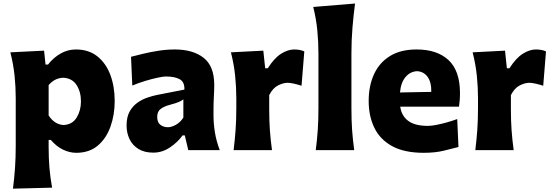

<svg xmlns="http://www.w3.org/2000/svg" viewBox="-20 -871 3205 1114"><path d="M55.2 223.6Q63 163.6 67.1 103.8Q71.3 43.9 71.3 -26.9V-300.8Q71.3 -366.2 64.5 -432.4Q57.6 -498.5 40 -567.4L235.8 -577.1L244.1 -496.6H258.8Q290.5 -537.1 331.8 -560.5Q373 -584 420.4 -584Q494.6 -584 544.7 -544.2Q594.7 -504.4 620.1 -436.8Q645.5 -369.1 645.5 -284.7Q645.5 -205.6 621.3 -137.2Q597.2 -68.8 547.9 -26.6Q498.5 15.6 421.9 15.6Q384.8 15.6 346.4 -2.4Q308.1 -20.5 274.9 -59.1H262.2V-16.1Q262.2 46.4 266.8 102.1Q271.5 157.7 282.2 217.8ZM347.7 -145.5Q399.9 -147.9 424.8 -189Q449.7 -230 449.7 -282.7Q449.7 -338.4 424.1 -377.9Q398.4 -417.5 346.7 -419.9Q297.9 -418.5 262.2 -377.4V-201.2Q294.9 -149.9 347.7 -145.5Z M869.6 14.6Q817.4 14.6 783 -6.8Q748.5 -28.3 731.4 -64.2Q714.4 -100.1 714.4 -143.1Q714.4 -191.9 732.2 -223.9Q750 -255.9 777.8 -275.4Q805.7 -294.9 835.7 -304.9Q865.7 -314.9 889.6 -319.8L1049.8 -351.1Q1051.8 -394.5 1023.4 -410.9Q995.1 -427.2 941.4 -427.2Q927.7 -427.2 895.3 -420.4Q862.8 -413.6 823 -401.6Q783.2 -389.6 747.6 -374.5L740.2 -541.5Q768.1 -548.8 809.3 -558.8Q850.6 -568.8 898.7 -576.4Q946.8 -584 994.6 -584Q1099.6 -584 1161.4 -535.6Q1223.1 -487.3 1223.1 -378.4Q1223.1 -350.6 1220.9 -310.8Q1218.8 -271 1218.8 -240.2V-198.7Q1218.8 -154.8 1226.6 -105Q1234.4 -55.2 1254.9 0H1072.3L1052.2 -85.4H1039.1Q1012.2 -46.9 966.8 -16.1Q921.4 14.6 869.6 14.6ZM954.6 -132.8Q975.6 -132.8 1001.5 -147.5Q1027.3 -162.1 1043.9 -189V-294.4Q1034.7 -287.1 1018.6 -279.8Q1002.4 -272.5 961.9 -261.7Q935.1 -254.9 913.6 -240Q892.1 -225.1 892.1 -192.9Q892.1 -160.6 910.6 -146.7Q929.2 -132.8 954.6 -132.8Z M1335.4 0Q1342.8 -60.1 1346.9 -116.9Q1351.1 -173.8 1351.1 -244.6V-300.8Q1351.1 -366.2 1344.2 -432.4Q1337.4 -498.5 1319.8 -567.4L1507.8 -577.1L1518.6 -475.1H1533.7Q1571.3 -534.2 1610.8 -559.1Q1650.4 -584 1687 -584Q1698.7 -584 1714.8 -581.8Q1731 -579.6 1745.6 -572.8L1729.5 -373.5Q1708.5 -380.4 1686 -385.5Q1663.6 -390.6 1649.4 -390.6Q1624 -390.6 1593.8 -375.7Q1563.5 -360.8 1542 -319.3V-233.9Q1542 -171.4 1545.9 -115.7Q1549.8 -60.1 1558.1 0Z M1812 0Q1819.8 -60.1 1823.7 -116.9Q1827.6 -173.8 1827.6 -244.6V-560.5Q1827.6 -629.4 1821 -695.8Q1814.5 -762.2 1797.4 -830.6L2040 -850.6Q2031.2 -783.7 2025.1 -711.4Q2019 -639.2 2019 -560.5V-244.6Q2019 -173.8 2022.9 -116.9Q2026.9 -60.1 2035.2 0Z M2438.5 15.6Q2326.2 15.6 2255.6 -22.9Q2185.1 -61.5 2152.1 -129.4Q2119.1 -197.3 2119.1 -285.2Q2119.1 -372.6 2149.9 -439.9Q2180.7 -507.3 2242.4 -545.7Q2304.2 -584 2397.5 -584Q2516.6 -584 2582.8 -522Q2648.9 -460 2648.9 -330.1Q2648.9 -306.2 2647.2 -288.1Q2645.5 -270 2643.1 -252H2302.2Q2309.6 -198.7 2348.6 -169.7Q2387.7 -140.6 2462.9 -140.6Q2482.4 -140.6 2511.5 -146.2Q2540.5 -151.9 2572.8 -160.9Q2605 -169.9 2632.8 -180.2L2640.1 -18.1Q2604.5 -8.8 2554.7 3.4Q2504.9 15.6 2438.5 15.6ZM2482.4 -337.9Q2483.4 -394.5 2460.7 -425.3Q2438 -456.1 2399.4 -458Q2359.4 -455.6 2332.5 -423.6Q2305.7 -391.6 2300.8 -334.5Z M2737.8 0Q2745.1 -60.1 2749.3 -116.9Q2753.4 -173.8 2753.4 -244.6V-300.8Q2753.4 -366.2 2746.6 -432.4Q2739.7 -498.5 2722.2 -567.4L2910.2 -577.1L2920.9 -475.1H2936Q2973.6 -534.2 3013.2 -559.1Q3052.7 -584 3089.4 -584Q3101.1 -584 3117.2 -581.8Q3133.3 -579.6 3147.9 -572.8L3131.8 -373.5Q3110.8 -380.4 3088.4 -385.5Q3065.9 -390.6 3051.8 -390.6Q3026.4 -390.6 2996.1 -375.7Q2965.8 -360.8 2944.3 -319.3V-233.9Q2944.3 -171.4 2948.2 -115.7Q2952.1 -60.1 2960.4 0Z"/></svg>

Font: Pinar ExtraBold
Style: Regular
Weight: 800
Designer: Amin Abedi
Version: Version 3.000